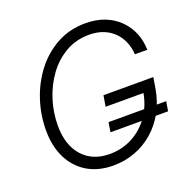

<svg xmlns="http://www.w3.org/2000/svg" viewBox="-132 -865 989 1002"><g transform="rotate(-20 363.0 -364.0)"><path d="M331.5 10.3Q248 10.3 187.7 -25.9Q127.4 -62 94.7 -127.7Q62 -193.4 62 -281.7Q62 -367.7 88.9 -449Q115.7 -530.3 166 -595.5Q216.3 -660.6 287.1 -699.2Q357.9 -737.8 445.3 -737.8Q505.9 -737.8 553.5 -718.8Q601.1 -699.7 634 -666.3Q667 -632.8 684.6 -589.4Q702.1 -545.9 702.6 -497.1H633.8Q631.8 -533.2 618.7 -565.4Q605.5 -597.7 581.3 -622.3Q557.1 -647 522.5 -660.9Q487.8 -674.8 442.9 -674.8Q370.1 -674.8 312 -641.1Q253.9 -607.4 212.9 -551Q171.9 -494.6 150.1 -425Q128.4 -355.5 128.4 -283.7Q128.4 -176.8 183.3 -114.7Q238.3 -52.7 334 -52.7Q402.3 -52.7 460.2 -83.3Q518.1 -113.8 556.9 -169.2Q595.7 -224.6 607.9 -297.9L628.9 -292H396.5L406.7 -352.5H683.6L673.3 -290.5Q661.6 -223.1 631.3 -167.7Q601.1 -112.3 555.4 -72.5Q509.8 -32.7 452.9 -11.2Q396 10.3 331.5 10.3ZM375 -158.2 383.3 -211.4H703.6L694.8 -158.2Z"/></g></svg>

Font: Inter 24pt Light
Style: Italic
Weight: 300
Italic angle: -9.3988°
Designer: Rasmus Andersson
Foundry: rsms
Version: Version 4.001;git-66647c0bb